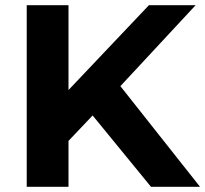

<svg xmlns="http://www.w3.org/2000/svg" viewBox="-20 -720 791 740"><path d="M83 0V-700H244V-373L554 -700H734L444 -388L751 0H562L337 -275L244 -177V0Z"/></svg>

Font: Montserrat
Style: Bold
Weight: 700
Designer: Julieta Ulanovsky
Foundry: Julieta Ulanovsky
Version: Version 9.000; ttfautohint (v1.8.4.7-5d5b)